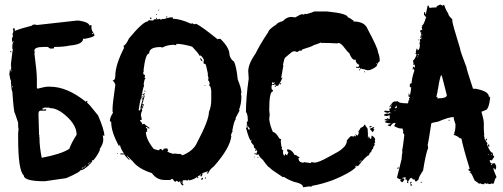

<svg xmlns="http://www.w3.org/2000/svg" viewBox="-20 -773 2152 821"><path d="M313 -685.5V-683.1Q315.4 -683.1 315.4 -685.5Q362.3 -677.7 362.3 -663.1L366.7 -665.5H371.1V-651.9Q371.1 -644.5 384.3 -623Q384.3 -614.7 344.2 -607.4H335.4Q335.4 -583 277.3 -578.1Q252 -572.3 211.4 -572.3Q211.4 -565.4 207 -565.4H193.8L184.6 -572.3H167Q127 -572.3 127 -556.6L128.9 -545.4H127Q137.7 -464.8 137.7 -436V-397.9L140.1 -393.6Q171.4 -402.3 184.6 -402.3H193.8Q267.1 -402.3 347.7 -337.4Q348.6 -341.8 352.5 -341.8Q352.5 -339.8 354.5 -339.8L352.5 -335.4V-333Q357.4 -333 399.4 -279.3Q426.3 -217.3 426.3 -192.4H423.8L419.4 -194.8L421.4 -179.2V-172.4Q421.4 -159.2 405.8 -134.3H408.2Q397.9 -108.4 378.9 -87.4H372.6L374.5 -83L363.3 -69.3H361.3V-74.2H356.9L361.3 -67.4Q338.9 -47.4 327.6 -44.9Q327.6 -47.4 325.7 -47.4Q325.7 -38.1 263.2 -11.2Q173.8 2 171.4 2Q82 2 82 -22.5Q57.6 -43 57.6 -181.2V-201.2Q57.6 -209.5 59.6 -221.2Q57.6 -224.1 57.6 -236.8V-248L43.9 -288.6Q39.1 -288.6 32.7 -382.3Q29.3 -382.3 26.4 -424.8H28.3Q22.9 -433.1 19.5 -458Q22 -460.4 22 -476.1H23.9L26.4 -467.3H28.3V-473.6L26.4 -478L28.3 -482.9L26.4 -493.7H28.3Q28.3 -496.1 26.4 -496.1Q33.7 -561 35.2 -561L32.7 -565.4V-576.7Q32.7 -586.4 37.6 -594.2V-596.7H35.2V-592.3H32.7L30.8 -607.9Q35.2 -615.2 35.2 -621.1V-623.5Q35.2 -625.5 32.7 -625.5Q37.6 -637.2 37.6 -641.1Q35.2 -645 35.2 -650.4L39.6 -652.3H42L43.9 -641.1Q71.8 -652.3 117.7 -663.6Q117.7 -668 127 -668Q134.3 -668 137.7 -666ZM373.5 -631.8Q374 -627.4 377.9 -627.4V-631.8ZM23.9 -554.2H28.3V-549.8H23.9ZM32.7 -404.8V-399.9H35.2V-404.8ZM160.2 -308.6Q161.1 -304.2 164.6 -304.2L175.8 -306.2L178.2 -301.8L173.8 -299.8H151.4Q144.5 -297.4 144.5 -286.1Q144.5 -266.6 147 -196.8Q148.9 -192.4 148.9 -189.9H147L148.9 -185.5V-179.2Q148.9 -147 158.2 -98.6H160.2Q242.7 -114.3 276.4 -136.7Q284.7 -161.1 307.6 -196.8Q307.6 -247.1 240.7 -294.9Q214.4 -310.5 198.2 -310.5H191.4V-313H168.9Q163.6 -308.6 160.2 -308.6ZM363.3 -80.6V-76.2H365.7V-80.6ZM341.3 -60.5H345.7V-64.9Q341.3 -64.5 341.3 -60.5ZM336.9 -58.6V-56.2H341.3V-58.6ZM330.1 -56.2V-51.8Q334.5 -51.8 334.5 -56.2Z M660.6 -731.9V-728H656.7Q657.2 -731.9 660.6 -731.9ZM647 -712.4H650.9Q650.9 -708.5 647 -708.5ZM693.8 -702.6H695.8Q695.8 -699.7 689.9 -696.8V-698.7Q690.4 -702.6 693.8 -702.6ZM625.5 -698.7 627.4 -694.8V-690.9Q623.5 -692.9 621.6 -692.9V-694.8Q622.1 -698.7 625.5 -698.7ZM703.6 -698.7H719.2V-692.9Q749 -692.9 797.4 -671.4L801.3 -673.3H803.2L809.1 -669.4H811Q815.4 -669.4 818.8 -671.4Q844.2 -658.7 910.6 -605L914.6 -606.9H922.4Q961.4 -569.3 961.4 -538.6Q964.8 -520 981 -509.3Q990.7 -488.8 996.6 -433.1Q1012.2 -395.5 1012.2 -376.5L1010.3 -372.6L1012.2 -360.8Q1012.2 -330.1 1002.4 -304.2L1004.4 -300.3L986.8 -267.1L988.8 -263.2Q980.5 -257.3 973.1 -212.4Q975.1 -212.4 975.1 -210.4Q972.2 -210.4 967.3 -194.8L969.2 -190.9Q963.4 -139.6 895 -62Q875 -46.9 869.6 -30.8H867.7Q863.8 -30.8 863.8 -34.7Q867.7 -36.6 869.6 -36.6L867.7 -40.5Q847.7 -34.7 842.3 -28.8Q846.2 -28.8 846.2 -26.9Q842.3 -18.1 838.4 -17.1V-22.9H832.5Q827.6 -19 824.7 -19L828.6 -13.2L824.7 -11.2H822.8L824.7 -15.1H820.8Q809.6 -5.4 787.6 -1.5Q787.6 -5.4 783.7 -5.4V-1.5H779.8Q775.4 -1.5 772 -3.4Q768.6 -1.5 764.2 -1.5Q764.2 -3.4 762.2 -3.4Q760.3 5.4 760.3 12.2Q764.2 12.7 764.2 16.1Q764.2 20 760.3 20Q750.5 12.2 750.5 2.4H748.5Q743.7 6.3 742.7 6.3Q742.7 3.4 736.8 0.5H734.9Q731 1 731 4.4Q724.6 4.4 719.2 -7.3H713.4L707.5 -3.4H684.1Q650.4 -3.4 629.4 -32.7Q571.3 -51.3 547.4 -83.5Q546.4 -83.5 523.9 -106.9H522L533.7 -91.3V-89.4H531.7Q512.2 -108.4 512.2 -112.8H494.6V-116.7H510.3Q497.1 -133.8 492.7 -153.8H490.7V-147.9H488.8Q455.6 -209 455.6 -249.5V-251.5Q452.1 -251.5 449.7 -257.3Q452.1 -275.9 463.4 -290.5L461.4 -294.4V-312Q461.4 -327.6 473.1 -409.7Q473.1 -417 461.4 -429.2Q473.1 -429.2 473.1 -448.7Q473.1 -495.1 510.3 -567.9L508.3 -577.6Q517.6 -579.1 531.7 -608.9Q591.8 -681.2 611.8 -681.2Q611.8 -684.1 617.7 -687Q628.4 -685.1 635.3 -685.1Q635.3 -688 641.1 -690.9H645L648.9 -689V-690.9Q647 -694.8 647 -696.8H650.9V-690.9H658.7Q660.6 -690.9 660.6 -692.9Q666.5 -690.9 666.5 -689Q674.3 -690.4 674.3 -692.9Q676.3 -692.9 676.3 -690.9Q689 -692.9 697.8 -696.8H703.6ZM734.9 -585.4Q734.9 -583.5 732.9 -579.6L723.1 -581.5Q696.3 -581.5 674.3 -569.8Q667.5 -571.8 666.5 -571.8Q617.7 -571.8 617.7 -544.4Q602.5 -544.4 594.2 -476.1V-464.4H592.3V-462.4Q592.3 -452.6 600.1 -452.6V-450.7L598.1 -440.9Q602.1 -440.4 602.1 -437Q597.7 -437 594.2 -411.6L596.2 -407.7Q592.3 -397.9 588.4 -378.4V-372.6H586.4V-368.7L588.4 -364.7H584.5V-358.9L588.4 -360.8H590.3V-356.9Q582.5 -356.9 582.5 -351.1Q578.6 -342.3 572.8 -302.2L576.7 -300.3H578.6Q578.6 -307.1 588.4 -310.1V-308.1Q588.4 -306.2 586.4 -306.2L588.4 -302.2Q582.5 -289.1 582.5 -280.8Q586.4 -263.2 586.4 -261.2Q583 -259.3 578.6 -259.3V-257.3L588.4 -245.6Q586.4 -241.7 586.4 -239.7L592.3 -243.7L596.2 -241.7Q596.2 -243.7 598.1 -243.7Q598.1 -239.7 619.6 -226.1V-224.1H613.8Q609.9 -224.1 609.9 -230H604V-228Q609.9 -221.7 609.9 -218.3Q607.9 -214.4 607.9 -212.4Q609.9 -212.4 609.9 -210.4Q606 -208.5 604 -208.5Q604 -177.7 637.2 -136.2Q653.8 -130.4 660.6 -130.4Q660.6 -136.2 670.4 -136.2Q672.4 -132.3 672.4 -130.4Q680.2 -130.4 680.2 -138.2H682.1Q684.1 -138.2 684.1 -136.2L688 -138.2H695.8Q695.8 -134.8 699.7 -128.4Q695.8 -127.9 695.8 -124.5Q702.1 -120.6 721.2 -114.7Q723.1 -114.7 723.1 -116.7L742.7 -114.7H750.5Q760.3 -110.4 760.3 -108.9Q808.1 -128.4 822.8 -163.6Q873.5 -259.3 873.5 -294.4Q883.3 -317.4 883.3 -345.2V-384.3Q880.9 -407.7 873.5 -407.7V-411.6H877.4Q874.5 -429.2 869.6 -429.2L871.6 -439Q871.6 -440.9 867.7 -454.6H869.6Q860.8 -499.5 857.9 -499.5Q850.1 -499.5 850.1 -505.4L852.1 -517.1Q843.8 -534.2 834.5 -536.6Q834.5 -534.7 832.5 -534.7Q832.5 -541.5 801.3 -573.7Q760.3 -585.4 734.9 -585.4ZM836.4 -524.9Q841.3 -523.9 846.2 -511.2H844.2Q836.4 -514.6 836.4 -524.9ZM854 -407.7H857.9V-405.8H854ZM598.1 -386.2Q602.1 -385.7 602.1 -382.3L598.1 -380.4ZM598.1 -374.5H600.1Q600.1 -370.6 596.2 -370.6L598.1 -360.8L588.4 -327.6H594.2V-321.8Q594.2 -317.9 590.3 -317.9V-319.8L592.3 -323.7H588.4V-319.8L592.3 -314Q592.3 -310.1 588.4 -310.1V-314H586.4Q586.4 -308.1 580.6 -308.1V-310.1Q580.6 -317.4 590.3 -349.1L586.4 -347.2L584.5 -351.1Q594.2 -351.1 594.2 -362.8V-368.7L590.3 -366.7H588.4Q588.4 -369.6 598.1 -374.5ZM481 -118.7H482.9V-114.7H481ZM836.4 -28.8V-24.9H838.4V-28.8ZM859.9 -15.1V-9.3H856V-11.2Q856.4 -15.1 859.9 -15.1ZM846.2 -13.2 848.1 -9.3Q848.1 -6.3 842.3 -3.4L840.3 -7.3Q840.3 -10.3 846.2 -13.2ZM754.4 4.4V6.3H758.3V4.4Z M1322.8 -724.1H1377.4Q1467.3 -715.3 1467.3 -698.7Q1473.1 -698.7 1490.7 -685.1H1492.7L1490.7 -681.2Q1539.1 -681.2 1551.3 -649.9Q1596.2 -566.4 1596.2 -550.3Q1604 -531.7 1604 -511.2Q1596.2 -508.8 1590.3 -489.7Q1575.2 -477.5 1557.1 -472.2Q1555.2 -472.2 1555.2 -474.1Q1553.2 -474.1 1553.2 -472.2Q1549.3 -472.2 1533.7 -478V-476.1Q1527.3 -480 1522 -480Q1522 -478 1520 -478Q1520 -483.9 1516.1 -483.9L1512.2 -481.9L1502.4 -483.9V-487.8H1504.4Q1506.3 -487.8 1506.3 -485.8Q1516.1 -485.8 1516.1 -495.6Q1500.5 -502 1500.5 -519L1496.6 -517.1Q1484.9 -517.1 1473.1 -546.4Q1469.7 -546.4 1445.8 -577.6Q1439 -585.4 1430.2 -589.4Q1425.8 -589.4 1422.4 -587.4Q1387.7 -589.4 1365.7 -589.4H1354L1350.1 -591.3Q1350.1 -588.9 1320.8 -579.6Q1316.4 -574.7 1273.9 -562Q1270 -559.6 1270 -556.2H1260.3L1250.5 -550.3L1240.7 -554.2Q1236.8 -552.2 1234.9 -552.2V-554.2Q1231 -554.2 1199.7 -526.9Q1196.3 -526.9 1189.9 -495.6Q1189.9 -493.7 1191.9 -493.7L1182.1 -439L1186 -440.9H1188Q1172.4 -406.2 1166.5 -405.8H1162.6Q1157.7 -405.8 1156.7 -413.6L1150.9 -409.7H1148.9L1145 -411.6L1141.1 -405.8V-397.9Q1141.1 -388.2 1147 -388.2V-382.3Q1131.3 -382.3 1131.3 -304.2V-302.2Q1131.3 -297.9 1133.3 -280.8Q1131.3 -270.5 1131.3 -261.2Q1135.3 -234.9 1147 -208.5Q1158.7 -208.5 1174.3 -181.2Q1182.1 -178.2 1182.1 -175.3Q1182.1 -171.4 1180.2 -171.4Q1182.1 -145.5 1186 -142.1Q1186 -140.1 1184.1 -140.1Q1186 -130.4 1191.9 -130.4L1189.9 -126.5V-124.5Q1189.9 -109.4 1197.8 -106.9Q1197.8 -114.7 1201.7 -114.7Q1201.7 -111.8 1207.5 -108.9L1213.4 -122.6Q1210.4 -122.6 1207.5 -128.4V-134.3H1209.5Q1227.5 -134.3 1240.7 -108.9L1244.6 -110.8Q1257.3 -101.1 1260.3 -101.1V-97.2H1256.3Q1256.3 -77.6 1277.8 -77.6Q1279.8 -77.6 1279.8 -79.6Q1304.7 -75.7 1309.1 -75.7Q1309.6 -79.6 1313 -79.6Q1314.5 -79.6 1324.7 -77.6Q1342.3 -77.6 1387.2 -103Q1434.6 -127.9 1439.9 -134.3Q1463.4 -151.9 1463.4 -173.3Q1478.5 -190.9 1481 -190.9L1494.6 -189V-192.9H1496.6L1502.4 -189V-192.9L1498.5 -198.7H1500.5L1508.3 -192.9Q1514.2 -198.7 1514.2 -210.4H1512.2V-212.4Q1515.1 -212.4 1522 -226.1Q1537.6 -232.4 1537.6 -239.7H1541.5Q1541.5 -235.8 1551.3 -224.1L1553.2 -210.4H1551.3L1553.2 -206.5V-183.1H1555.2V-189H1559.1Q1559.1 -179.2 1566.9 -179.2Q1568.8 -187 1568.8 -192.9H1570.8Q1582.5 -185.5 1584.5 -177.2L1582.5 -173.3L1584.5 -163.6Q1580.6 -163.1 1580.6 -159.7Q1582.5 -156.2 1582.5 -151.9Q1577.6 -151.9 1574.7 -136.2Q1570.3 -136.2 1566.9 -122.6Q1562 -122.6 1557.1 -108.9Q1547.9 -108.9 1512.2 -64Q1509.3 -64 1504.4 -60.1V-65.9Q1501.5 -65.9 1498.5 -58.1H1502.4Q1475.6 -32.2 1404.8 -3.4Q1357.4 14.2 1313 22L1311 25.9L1303.2 23.9Q1279.8 27.8 1275.9 27.8Q1275.9 12.2 1236.8 4.4Q1208 -6.3 1193.8 -17.1L1189.9 -15.1Q1134.3 -51.3 1133.3 -56.2Q1127.4 -56.2 1104 -89.4Q1086.4 -104.5 1086.4 -112.8L1076.7 -110.8Q1076.7 -112.8 1074.7 -112.8L1080.6 -126.5Q1076.7 -126.5 1076.7 -132.3H1074.7V-128.4H1070.8V-130.4Q1074.7 -135.3 1074.7 -136.2Q1064.9 -137.2 1064.9 -151.9Q1053.2 -162.6 1053.2 -169.4L1055.2 -173.3V-175.3H1053.2V-171.4Q1046.9 -171.4 1031.7 -226.1Q1035.6 -226.1 1035.6 -230Q1033.7 -233.9 1033.7 -235.8L1037.6 -237.8L1035.6 -241.7V-253.4H1039.6V-261.2Q1039.6 -284.2 1031.7 -294.4Q1031.7 -353.5 1043.5 -437L1041.5 -468.3Q1041.5 -499.5 1072.8 -544.4Q1094.2 -587.4 1127.4 -636.2Q1127.9 -646.5 1160.6 -667.5Q1167.5 -677.2 1189.9 -683.1Q1206.1 -700.7 1225.1 -700.7L1242.7 -698.7Q1265.6 -712.4 1272 -712.4Q1273.9 -712.4 1277.8 -710.4L1285.6 -714.4L1289.6 -712.4Q1318.4 -720.2 1322.8 -724.1ZM1590.3 -503.4V-499.5H1592.3V-503.4ZM1520 -478V-472.2H1516.1V-474.1Q1516.6 -478 1520 -478ZM1537.6 -468.3Q1541.5 -467.8 1541.5 -464.4H1537.6ZM1143.1 -421.4V-413.6Q1153.3 -413.6 1154.8 -419.4V-421.4L1150.9 -419.4H1147ZM1178.2 -417.5H1182.1V-415.5Q1182.1 -411.6 1178.2 -411.6ZM1154.8 -405.8H1160.6Q1160.6 -401.9 1156.7 -401.9H1154.8ZM1037.6 -235.8V-233.9Q1041 -218.3 1045.4 -218.3H1047.4V-224.1Q1039.6 -231.9 1039.6 -235.8ZM1563 -233.9H1568.8V-230L1561 -228L1559.1 -231.9ZM1578.6 -230 1580.6 -226.1Q1576.7 -225.6 1576.7 -222.2V-220.2H1580.6V-218.3L1574.7 -210.4Q1576.7 -210.4 1576.7 -208.5H1572.8L1561 -222.2Q1577.1 -230 1578.6 -230ZM1068.8 -118.7H1072.8V-112.8H1068.8ZM1066.9 -103H1068.8V-99.1H1066.9ZM1080.6 -101.1H1084.5V-97.2Q1080.6 -97.2 1080.6 -101.1ZM1522 -87.4V-81.5Q1525.9 -81.5 1525.9 -85.4ZM1516.1 -81.5V-79.6H1520V-81.5Z M1861.3 -752.9H1865.2L1871.1 -749H1873L1878.9 -752.9Q1887.7 -726.6 1896.5 -715.8Q1896.5 -706.5 1914.1 -690.4V-682.6Q1914.1 -673.3 1947.3 -565.4Q1947.3 -556.2 1974.6 -485.4Q1974.6 -478 2002 -395.5V-393.6H2013.7Q2070.3 -382.8 2070.3 -360.4Q2073.7 -360.4 2076.2 -354.5Q2069.3 -301.8 2054.7 -301.8Q2043.5 -295.9 2039.1 -295.9V-293.9Q2048.8 -260.7 2048.8 -247.1V-223.6Q2048.8 -213.9 2050.8 -194.3H2048.8L2052.7 -182.6Q2050.8 -178.7 2050.8 -176.8L2054.7 -178.7Q2054.7 -173.3 2064.5 -159.2L2062.5 -155.3Q2075.7 -120.1 2085.9 -120.1Q2087.9 -116.2 2087.9 -114.3V-108.4Q2090.8 -108.4 2093.8 -102.5Q2084 -90.8 2084 -86.9L2074.2 -88.9V-86.9Q2075.7 -73.2 2085.9 -73.2Q2089.4 -75.2 2093.8 -75.2Q2096.7 -75.2 2099.6 -69.3Q2097.7 -69.3 2097.7 -67.4Q2101.6 -66.9 2101.6 -63.5V-57.6L2099.6 -47.9Q2093.8 -47.9 2093.8 -53.7H2089.8V-51.8Q2089.8 -46.4 2103.5 -14.6Q2097.7 -14.6 2091.8 10.7L2087.9 12.7H2085.9Q2084 12.7 2084 10.7Q2076.2 14.6 2072.3 14.6Q2066.4 12.7 2066.4 10.7L2062.5 12.7H2058.6Q2053.7 8.8 2052.7 8.8Q2050.8 12.7 2050.8 14.6H2044.9Q2039.6 14.6 2033.2 10.7Q2029.3 12.7 2027.3 12.7Q2027.3 9.8 2009.8 -1Q1996.1 -31.7 1994.1 -32.2Q1988.3 -32.2 1988.3 -36.1H1994.1Q1994.1 -38.6 1982.4 -45.9Q1982.4 -48.8 1988.3 -51.8Q1960.9 -140.1 1953.1 -180.7Q1951.2 -180.7 1951.2 -182.6L1947.3 -180.7Q1938 -190.9 1919.9 -196.3V-198.2L1923.8 -200.2L1921.9 -204.1Q1927.7 -213.4 1927.7 -241.2Q1919.9 -263.7 1919.9 -272.5Q1898.9 -272.5 1853.5 -252.9Q1824.2 -248 1824.2 -245.1Q1812.5 -168 1808.6 -151.4Q1810.5 -147.9 1810.5 -143.6V-139.6Q1800.8 -117.2 1789.1 -43.9Q1769.5 -15.1 1769.5 -4.9L1759.8 2.9H1757.8Q1754.9 2.9 1752 -6.8Q1748 -4.9 1746.1 -4.9Q1746.1 -7.8 1738.3 -12.7Q1732.9 -12.2 1724.6 4.9Q1726.6 8.8 1726.6 10.7Q1722.7 8.8 1720.7 8.8V4.9L1722.7 1Q1720.7 1 1716.8 -6.8Q1712.9 -4.9 1710.9 -4.9V-8.8H1714.8V-14.6H1710.9L1701.2 -12.7V-8.8L1705.1 -10.7L1709 -4.9Q1701.7 6.8 1699.2 6.8Q1694.3 1 1691.4 1V-2.9H1695.3V-4.9Q1677.7 -10.3 1677.7 -14.6L1697.3 -92.8Q1697.3 -105.5 1701.2 -126H1699.2Q1703.1 -143.6 1709 -196.3L1703.1 -206.1V-208Q1703.1 -210 1705.1 -210Q1701.2 -219.7 1701.2 -223.6H1693.4Q1684.1 -223.6 1666 -233.4V-235.4L1671.9 -247.1H1664.1Q1655.8 -244.1 1648.4 -231.4Q1648.4 -235.4 1638.7 -235.4V-239.3L1650.4 -243.2V-245.1Q1625 -247.6 1625 -252.9Q1632.8 -252.9 1632.8 -258.8H1625V-262.7Q1632.8 -262.7 1638.7 -268.6Q1639.2 -264.6 1642.6 -264.6H1646.5V-280.3Q1643.1 -280.3 1634.8 -276.4Q1631.8 -278.3 1623 -278.3V-284.2L1636.7 -288.1L1640.6 -286.1Q1648.4 -289.1 1648.4 -292L1644.5 -293.9Q1640.6 -293.5 1640.6 -290Q1623 -292.5 1623 -295.9Q1623.5 -299.8 1627 -299.8L1646.5 -297.9L1644.5 -307.6Q1652.3 -310.5 1652.3 -313.5V-319.3L1644.5 -313.5V-315.4Q1659.2 -338.9 1666 -338.9Q1679.7 -338.9 1681.6 -340.8Q1681.6 -331.1 1724.6 -331.1Q1725.6 -342.3 1730.5 -348.6L1728.5 -352.5L1732.4 -354.5Q1732.4 -360.4 1726.6 -360.4V-364.3Q1726.6 -366.2 1728.5 -366.2L1726.6 -370.1V-372.1H1730.5V-364.3Q1734.9 -364.3 1738.3 -399.4Q1732.4 -399.4 1732.4 -403.3V-411.1Q1732.4 -416 1740.2 -417Q1740.2 -436.5 1752 -471.7Q1750 -475.1 1750 -479.5H1748V-475.6H1744.1L1746.1 -487.3H1750V-483.4Q1753.9 -483.4 1753.9 -487.3V-497.1L1750 -495.1H1748V-501L1746.1 -514.6Q1751.5 -514.6 1761.7 -540Q1758.8 -540 1755.9 -545.9L1759.8 -547.9Q1759.8 -549.8 1757.8 -549.8Q1759.8 -565.4 1763.7 -565.4Q1765.6 -562 1765.6 -557.6Q1775.4 -560.1 1775.4 -581.1L1773.4 -590.8L1777.3 -592.8L1775.4 -596.7V-606.4H1777.3L1781.2 -604.5V-610.4H1777.3Q1777.3 -613.3 1781.2 -627.9H1779.3L1781.2 -631.8V-635.7L1777.3 -633.8V-643.6Q1779.3 -643.6 1783.2 -645.5Q1783.2 -643.6 1785.2 -643.6V-647.5L1783.2 -655.3Q1785.2 -659.2 1785.2 -661.1Q1783.2 -661.1 1783.2 -663.1Q1791 -663.1 1800.8 -696.3Q1802.7 -696.3 1802.7 -698.2L1793 -710V-717.8Q1793.5 -721.7 1796.9 -721.7H1798.8Q1798.8 -719.7 1796.9 -719.7Q1798.8 -716.3 1798.8 -711.9H1800.8L1808.6 -749H1812.5L1816.4 -739.3L1835.9 -741.2H1845.7Q1845.7 -747.6 1861.3 -752.9ZM1783.2 -626V-620.1H1785.2V-626ZM1781.2 -616.2V-612.3H1783.2V-616.2ZM1769.5 -604.5H1771.5V-600.6H1769.5ZM1765.6 -538.1 1769.5 -536.1V-542Q1765.6 -541.5 1765.6 -538.1ZM1765.6 -532.2V-528.3H1767.6V-532.2ZM1865.2 -450.2Q1857.4 -426.3 1851.6 -385.7H1849.6Q1849.6 -383.8 1851.6 -383.8L1845.7 -358.4H1851.6L1849.6 -354.5V-352.5H1851.6Q1890.6 -352.5 1890.6 -366.2L1869.1 -450.2ZM1654.3 -325.2V-321.3H1656.2V-325.2ZM1673.8 -321.3Q1673.8 -317.9 1668 -311.5Q1669.9 -311.5 1673.8 -309.6Q1674.3 -313.5 1677.7 -313.5Q1675.8 -316.9 1675.8 -321.3ZM1668 -301.8V-297.9H1669.9V-301.8ZM1650.4 -292V-288.1H1652.3V-292ZM1636.7 -260.7V-258.8H1640.6V-260.7ZM1898.4 -260.7H1902.3V-256.8H1898.4ZM2058.6 -180.7Q2062.5 -180.2 2062.5 -176.8V-172.9H2058.6ZM2066.4 -155.3H2068.4Q2072.3 -154.8 2072.3 -151.4V-145.5H2068.4ZM2066.4 -114.3V-110.4H2068.4V-114.3ZM2080.1 -114.3V-112.3H2084V-114.3ZM2080.1 -71.3V-67.4H2084V-71.3ZM1685.5 -57.6V-55.7Q1685.5 -52.7 1679.7 -49.8V-55.7Q1681.6 -55.7 1685.5 -57.6ZM1734.4 4.9H1740.2V6.8Q1740.2 7.8 1736.3 12.7V14.6Q1742.2 14.6 1742.2 18.6L1736.3 22.5L1734.4 8.8ZM1779.3 4.9H1783.2V8.8H1779.3Z"/></svg>

Font: Mister Brush
Style: Regular
Weight: 400
Designer: GGBotNet
Foundry: GGBotNet
Version: 1.00